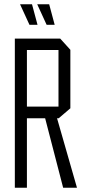

<svg xmlns="http://www.w3.org/2000/svg" viewBox="-20 -886 406 906"><path d="M50 0V-704H107V0ZM278 0 193 -328 238 -367 343 -1V0ZM107 -328V-383H256V-328ZM256 -328V-650H312V-375L257 -328ZM107 -650V-704H264L312 -651V-650ZM200 -769 156 -865V-866H212L238 -769ZM119 -769 75 -865V-866H131L157 -769Z"/></svg>

Font: Foldit Light
Style: Regular
Weight: 300
Version: Version 1.003